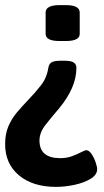

<svg xmlns="http://www.w3.org/2000/svg" viewBox="-24 -545 404 749"><path d="M231 -308Q274 -308 274 -281Q274 -241 257 -202Q240 -163 208 -124Q178 -89 154 -58.5Q130 -28 130 3Q130 72 211 72Q236 72 256.5 64.5Q277 57 292 49Q307 41 313 41Q323 41 333 55.5Q343 70 349 88Q355 106 355 115Q355 137 329.5 152.5Q304 168 267 176Q230 184 194 184Q104 184 50 139Q-4 94 -4 17Q-4 -23 9 -53Q22 -83 42.5 -107Q63 -131 84 -153Q113 -183 136 -212.5Q159 -242 165 -283Q168 -297 178.5 -302.5Q189 -308 211 -308ZM233 -525Q287 -525 287 -496V-413Q287 -385 233 -385H208Q154 -385 154 -413V-496Q154 -525 208 -525Z"/></svg>

Font: Asap Condensed SemiBold
Style: Regular
Weight: 600
Width: 3
Designer: Pablo Cosgaya
Foundry: Omnibus-Type
Version: Version 3.001; ttfautohint (v1.8.4.7-5d5b)